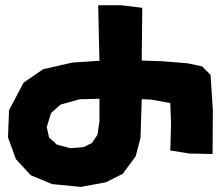

<svg xmlns="http://www.w3.org/2000/svg" viewBox="-20 -692 850 736"><path d="M518.6 -163.1 523.4 -311.5 557.6 -310.5 632.8 -296.9 635.7 -217.8 632.8 -115.2 706.1 -103.5 794.9 -101.6 795.9 -269.5 787.1 -405.3 754.9 -437.5 700.2 -449.2 605.5 -457 523.4 -460V-475.6L525.4 -662.1L444.3 -671.9H356.4L359.4 -534.2L361.3 -459L256.8 -452.1L145.5 -426.8L70.3 -375L14.6 -269.5L10.7 -165L41 -82L97.7 -20.5L179.7 13.7L290 24.4L385.7 6.8L450.2 -25.4L500 -92.8ZM361.3 -313.5V-227.5L353.5 -174.8L332 -143.6L299.8 -127.9L250 -124L198.2 -137.7L168 -165L159.2 -205.1L175.8 -258.8L211.9 -291L285.2 -311.5Z"/></svg>

Font: MaokenAssortedSans-TC
Style: Regular
Weight: 500
Version: Version 0.83